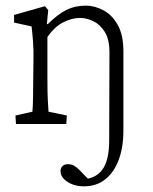

<svg xmlns="http://www.w3.org/2000/svg" viewBox="-20 -443 545 686"><path d="M420.9 -259.8V23.4Q420.9 84 403.8 128.9Q386.7 173.8 355.5 198.2Q324.2 222.7 280.3 222.7Q245.1 222.7 220.7 206.5Q196.3 190.4 196.3 168Q196.3 157.2 203.6 150.4Q210.9 143.6 221.7 143.6Q235.4 143.6 243.7 148.4Q252 153.3 262.7 163.1L293.9 195.3Q332 187.5 351.1 154.8Q370.1 122.1 370.1 57.6L371.1 -254.9Q371.1 -302.7 354 -329.6Q336.9 -356.4 312.5 -367.7Q288.1 -378.9 266.6 -378.9Q236.3 -378.9 205.1 -362.8Q173.8 -346.7 149.4 -310.5V-161.1Q149.4 -110.4 150.9 -83.5Q152.3 -56.6 153.3 -43.9L218.8 -30.3L216.8 0H37.1L35.2 -30.3L95.7 -43.9Q96.7 -52.7 97.2 -64Q97.7 -75.2 98.1 -95.7Q98.6 -116.2 98.6 -151.4L99.6 -228.5Q100.6 -261.7 97.7 -298.3Q94.7 -335 92.8 -348.6L30.3 -362.3V-389.6L140.6 -420.9L152.3 -407.2L147.5 -357.4L150.4 -356.4Q185.5 -391.6 216.8 -407.2Q248 -422.9 286.1 -422.9Q318.4 -422.9 349.6 -406.2Q380.9 -389.6 400.9 -353.5Q420.9 -317.4 420.9 -259.8Z"/></svg>

Font: Crimson Pro ExtraLight
Style: Regular
Weight: 250
Designer: Jacques Le Bailly
Foundry: Baron von Fonthausen
Version: Version 1.003